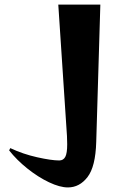

<svg xmlns="http://www.w3.org/2000/svg" viewBox="-20 -800 555 840"><path d="M20 -142 25 -152Q80 -126 142.5 -112Q205 -98 239 -98Q257 -98 265.5 -113.5Q274 -129 274 -169Q274 -192 273 -205L235 -780H419L401 -179Q398 -71 363 -25.5Q328 20 277 20Q242 20 194.5 -2.5Q147 -25 100 -62.5Q53 -100 20 -142Z"/></svg>

Font: Tiejili SC
Style: Regular
Weight: 400
Designer: Buernia
Foundry: Ershou Xiaoxi Press
Version: Version 1.100